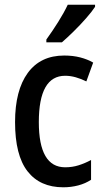

<svg xmlns="http://www.w3.org/2000/svg" viewBox="-20 -786 441 816"><path d="M249 10Q150 10 97 -58Q44 -126 44 -267Q44 -402 98 -476Q152 -550 253 -550Q290 -550 321 -542Q352 -534 376 -520L347 -440Q325 -451 302 -457.5Q279 -464 257 -464Q145 -464 145 -267Q145 -75 257 -75Q287 -75 314 -83.5Q341 -92 367 -106V-22Q343 -6 312.5 2Q282 10 249 10ZM384 -757Q371 -737 346 -708.5Q321 -680 293 -652.5Q265 -625 243 -606H177V-618Q203 -654 227.5 -693Q252 -732 268 -766H384Z"/></svg>

Font: Noto Sans Ethiopic Condensed Medium
Style: Regular
Weight: 500
Width: 3
Designer: Monotype Design Team
Foundry: Monotype Imaging Inc.
Version: Version 2.102; ttfautohint (v1.8.4.7-5d5b)